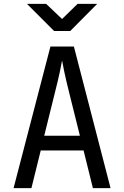

<svg xmlns="http://www.w3.org/2000/svg" viewBox="-20 -970 640 990"><path d="M50 0 240 -730H361L550 0H459L411 -194H190L142 0ZM208 -270H392L336 -495Q320 -559 311 -602Q302 -645 300 -658Q298 -645 289 -602Q280 -559 264 -496ZM259 -810 119 -950H218L300 -872L380 -950H481L342 -810Z"/></svg>

Font: JetBrains Mono Zero
Style: Regular-Zero
Weight: 400
Designer: Philipp Nurullin, Konstantin Bulenkov
Foundry: JetBrains
Version: Version 2.211